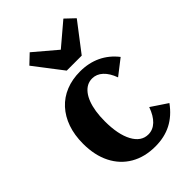

<svg xmlns="http://www.w3.org/2000/svg" viewBox="-225 -837 936 936"><g transform="rotate(-45 243.0 -369.0)"><path d="M274.1 10Q200.6 10 146.6 -21.5Q92.5 -53 63.1 -111.2Q33.7 -169.4 33.7 -248.9Q33.7 -308.6 50.5 -356.6Q67.3 -404.5 98.7 -438.7Q130.1 -473 174.2 -490.8Q218.3 -508.7 272.7 -508.7Q331.9 -508.7 379.9 -486Q427.9 -463.3 462.7 -418.7L383.3 -357.1Q368.1 -398.9 344 -421Q320 -443 289.9 -443Q271 -443 254.8 -434.6Q238.7 -426.1 225.8 -409.6Q212.9 -393 204.1 -369.7Q195.3 -346.4 190.7 -316.8Q186.1 -287.2 186.1 -251.1Q186.1 -160.6 214.4 -108.1Q242.7 -55.7 291.4 -55.7Q322.9 -55.7 347.7 -79.2Q372.4 -102.6 388.3 -147.4L471.8 -91.6Q434.3 -40.1 385.7 -15.1Q337 10 274.1 10ZM229.6 -557.4 117.8 -703.3 165.2 -748.3 281.3 -649.9 397.4 -748.3 444.8 -703.3 333 -557.4Z"/></g></svg>

Font: Sutasoma
Style: Regular
Weight: 400
Designer: Izhar Fathurrohim, Akbar Rohmanto, Arusyal Khofiqoini
Foundry: Kiwari Kolektiv
Version: Version 1.102